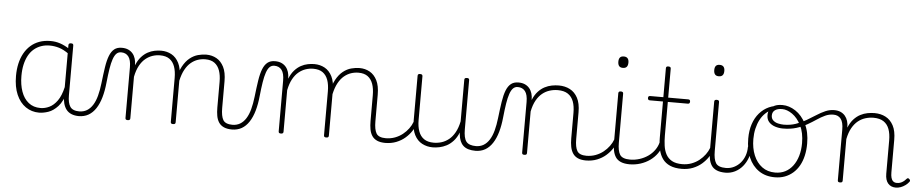

<svg xmlns="http://www.w3.org/2000/svg" viewBox="-43 -1089 6826 1422"><g transform="rotate(5 3369.5 -378.0)"><path d="M268 17Q213 17 169 -13Q125 -43 100 -100.5Q75 -158 75 -239Q75 -288 84.5 -330.5Q94 -373 113 -407.5Q132 -442 160 -467Q188 -492 225 -505.5Q262 -519 308 -519Q345 -519 378.5 -508Q412 -497 448 -474V-436Q409 -464 374.5 -474.5Q340 -485 305 -485Q270 -485 240.5 -474.5Q211 -464 187.5 -444Q164 -424 148 -394.5Q132 -365 123.5 -327Q115 -289 115 -243Q115 -178 133 -127Q151 -76 187 -47Q223 -18 276 -18Q309 -18 341.5 -33.5Q374 -49 400.5 -86Q427 -123 442 -188L462 -154Q442 -82 408 -45Q374 -8 337 4.5Q300 17 268 17ZM566 17Q533 17 509 7Q485 -3 470.5 -22Q456 -41 449 -68Q442 -95 442 -128V-500Q442 -508 446.5 -511.5Q451 -515 461 -515Q470 -515 474 -511.5Q478 -508 478 -500V-129Q478 -74 496.5 -46Q515 -18 566 -18Q572 -18 576 -12.5Q580 -7 580 -0.5Q580 6 577 11.5Q574 17 566 17Z M562 17Q553 17 548 11.5Q543 6 543 -0.5Q543 -7 548 -12.5Q553 -18 562 -18Q596 -18 621 -33Q646 -48 664 -76.5Q682 -105 693 -146Q704 -187 710 -239Q718 -309 726 -361Q734 -413 747.5 -447Q761 -481 782.5 -498Q804 -515 838 -515Q847 -515 851.5 -510Q856 -505 855.5 -498Q855 -491 850 -486Q845 -481 836 -481Q815 -481 801 -467Q787 -453 777 -424Q767 -395 760 -351Q753 -307 747 -248Q741 -187 727 -138Q713 -89 690 -54Q667 -19 635.5 -1Q604 17 562 17Z M927 15Q918 15 914 11.5Q910 8 910 0V-376Q910 -431 890.5 -456Q871 -481 836 -481Q827 -481 822.5 -486Q818 -491 818.5 -498Q819 -505 824 -510Q829 -515 838 -515Q866 -515 886 -506Q906 -497 919.5 -481Q933 -465 939.5 -443.5Q946 -422 946 -397V-394Q962 -433 984 -457.5Q1006 -482 1031 -495.5Q1056 -509 1081.5 -514Q1107 -519 1130 -519Q1173 -519 1207.5 -500Q1242 -481 1262.5 -440.5Q1283 -400 1283 -334V0Q1283 8 1278.5 11.5Q1274 15 1265 15Q1255 15 1251 11.5Q1247 8 1247 0V-326Q1247 -376 1234.5 -411Q1222 -446 1195.5 -465Q1169 -484 1125 -484Q1097 -484 1069.5 -475Q1042 -466 1017.5 -446Q993 -426 974.5 -392.5Q956 -359 946 -309V0Q946 8 941.5 11.5Q937 15 927 15ZM1705 17Q1667 17 1642.5 6Q1618 -5 1604.5 -25.5Q1591 -46 1586 -74Q1581 -102 1581 -136V-326Q1581 -376 1568.5 -411Q1556 -446 1530 -465Q1504 -484 1461 -484Q1433 -484 1406 -475Q1379 -466 1355 -446Q1331 -426 1312.5 -392.5Q1294 -359 1283 -309H1259Q1270 -374 1292.5 -415Q1315 -456 1344 -479Q1373 -502 1405 -510.5Q1437 -519 1466 -519Q1508 -519 1542 -500Q1576 -481 1596.5 -440.5Q1617 -400 1617 -334V-136Q1617 -75 1634 -46.5Q1651 -18 1705 -18Q1711 -18 1714.5 -12.5Q1718 -7 1718 -0.5Q1718 6 1715 11.5Q1712 17 1705 17Z M1701 17Q1692 17 1687 11.5Q1682 6 1682 -0.5Q1682 -7 1687 -12.5Q1692 -18 1701 -18Q1735 -18 1760 -33Q1785 -48 1803 -76.5Q1821 -105 1832 -146Q1843 -187 1849 -239Q1857 -309 1865 -361Q1873 -413 1886.5 -447Q1900 -481 1921.5 -498Q1943 -515 1977 -515Q1986 -515 1990.5 -510Q1995 -505 1994.5 -498Q1994 -491 1989 -486Q1984 -481 1975 -481Q1954 -481 1940 -467Q1926 -453 1916 -424Q1906 -395 1899 -351Q1892 -307 1886 -248Q1880 -187 1866 -138Q1852 -89 1829 -54Q1806 -19 1774.5 -1Q1743 17 1701 17Z M2066 15Q2057 15 2053 11.5Q2049 8 2049 0V-376Q2049 -431 2029.5 -456Q2010 -481 1975 -481Q1966 -481 1961.5 -486Q1957 -491 1957.5 -498Q1958 -505 1963 -510Q1968 -515 1977 -515Q2005 -515 2025 -506Q2045 -497 2058.5 -481Q2072 -465 2078.5 -443.5Q2085 -422 2085 -397V-394Q2101 -433 2123 -457.5Q2145 -482 2170 -495.5Q2195 -509 2220.5 -514Q2246 -519 2269 -519Q2312 -519 2346.5 -500Q2381 -481 2401.5 -440.5Q2422 -400 2422 -334V0Q2422 8 2417.5 11.5Q2413 15 2404 15Q2394 15 2390 11.5Q2386 8 2386 0V-326Q2386 -376 2373.5 -411Q2361 -446 2334.5 -465Q2308 -484 2264 -484Q2236 -484 2208.5 -475Q2181 -466 2156.5 -446Q2132 -426 2113.5 -392.5Q2095 -359 2085 -309V0Q2085 8 2080.5 11.5Q2076 15 2066 15ZM2844 17Q2806 17 2781.5 6Q2757 -5 2743.5 -25.5Q2730 -46 2725 -74Q2720 -102 2720 -136V-326Q2720 -376 2707.5 -411Q2695 -446 2669 -465Q2643 -484 2600 -484Q2572 -484 2545 -475Q2518 -466 2494 -446Q2470 -426 2451.5 -392.5Q2433 -359 2422 -309H2398Q2409 -374 2431.5 -415Q2454 -456 2483 -479Q2512 -502 2544 -510.5Q2576 -519 2605 -519Q2647 -519 2681 -500Q2715 -481 2735.5 -440.5Q2756 -400 2756 -334V-136Q2756 -75 2773 -46.5Q2790 -18 2844 -18Q2850 -18 2853.5 -12.5Q2857 -7 2857 -0.5Q2857 6 2854 11.5Q2851 17 2844 17Z M2840 17Q2831 17 2826 11.5Q2821 6 2821 -0.5Q2821 -7 2826 -12.5Q2831 -18 2840 -18Q2879 -18 2911 -30Q2943 -42 2968 -62Q2993 -82 3011 -106.5Q3029 -131 3038 -156Q3041 -165 3048.5 -165Q3056 -165 3061 -158.5Q3066 -152 3063 -143Q3054 -117 3035.5 -89Q3017 -61 2989.5 -37Q2962 -13 2924.5 2Q2887 17 2840 17Z M3195 19Q3152 19 3116 0Q3080 -19 3059 -60Q3038 -101 3038 -166V-499Q3038 -507 3042 -510.5Q3046 -514 3055 -514Q3065 -514 3069.5 -510.5Q3074 -507 3074 -499V-174Q3074 -125 3087 -89.5Q3100 -54 3127.5 -35Q3155 -16 3200 -16Q3230 -16 3258.5 -25Q3287 -34 3312 -54Q3337 -74 3356 -108Q3375 -142 3385 -191V-500Q3385 -508 3389.5 -511.5Q3394 -515 3404 -515Q3413 -515 3417 -511.5Q3421 -508 3421 -500V-136Q3421 -70 3441.5 -44Q3462 -18 3515 -18Q3522 -18 3525.5 -12.5Q3529 -7 3529 -0.5Q3529 6 3525.5 11.5Q3522 17 3515 17Q3483 17 3460 10Q3437 3 3422 -11Q3407 -25 3398.5 -45.5Q3390 -66 3387 -94L3386 -108Q3370 -69 3347 -44Q3324 -19 3298 -5.5Q3272 8 3245.5 13.5Q3219 19 3195 19Z M3511 17Q3502 17 3497 11.5Q3492 6 3492 -0.5Q3492 -7 3497 -12.5Q3502 -18 3511 -18Q3545 -18 3570 -33Q3595 -48 3613 -76.5Q3631 -105 3642 -146Q3653 -187 3659 -239Q3667 -309 3675 -361Q3683 -413 3696.5 -447Q3710 -481 3731.5 -498Q3753 -515 3787 -515Q3796 -515 3800.5 -510Q3805 -505 3804.5 -498Q3804 -491 3799 -486Q3794 -481 3785 -481Q3764 -481 3750 -467Q3736 -453 3726 -424Q3716 -395 3709 -351Q3702 -307 3696 -248Q3690 -187 3676 -138Q3662 -89 3639 -54Q3616 -19 3584.5 -1Q3553 17 3511 17Z M4336 17Q4298 17 4274 6Q4250 -5 4236.5 -25.5Q4223 -46 4217.5 -74Q4212 -102 4212 -136V-326Q4212 -376 4199 -411Q4186 -446 4157.5 -465Q4129 -484 4082 -484Q4052 -484 4022.5 -475Q3993 -466 3968 -446Q3943 -426 3924 -392.5Q3905 -359 3895 -309V0Q3895 8 3890.5 11.5Q3886 15 3876 15Q3867 15 3863 11.5Q3859 8 3859 0V-376Q3859 -431 3839.5 -456Q3820 -481 3785 -481Q3776 -481 3771.5 -486Q3767 -491 3767.5 -498Q3768 -505 3773 -510Q3778 -515 3787 -515Q3815 -515 3835 -506Q3855 -497 3868.5 -481Q3882 -465 3888.5 -443.5Q3895 -422 3895 -397V-394Q3911 -433 3933.5 -457.5Q3956 -482 3982 -495.5Q4008 -509 4035 -514Q4062 -519 4087 -519Q4133 -519 4169.5 -500Q4206 -481 4227.5 -440.5Q4249 -400 4249 -334V-136Q4249 -75 4266 -46.5Q4283 -18 4336 -18Q4343 -18 4346.5 -12.5Q4350 -7 4350 -0.5Q4350 6 4346.5 11.5Q4343 17 4336 17Z M4332 17Q4323 17 4318 11.5Q4313 6 4313 -0.5Q4313 -7 4318 -12.5Q4323 -18 4332 -18Q4371 -18 4403 -30Q4435 -42 4460 -62Q4485 -82 4503 -106.5Q4521 -131 4530 -156Q4533 -165 4540.5 -165Q4548 -165 4553 -158.5Q4558 -152 4555 -143Q4546 -117 4527.5 -89Q4509 -61 4481.5 -37Q4454 -13 4416.5 2Q4379 17 4332 17Z M4660 17Q4620 17 4594 6Q4568 -5 4554.5 -25.5Q4541 -46 4535.5 -74Q4530 -102 4530 -136V-500Q4530 -508 4534.5 -511.5Q4539 -515 4547 -515Q4557 -515 4561.5 -511.5Q4566 -508 4566 -500V-136Q4566 -75 4584 -46.5Q4602 -18 4660 -18Q4667 -18 4670 -12.5Q4673 -7 4673 -0.5Q4673 6 4670 11.5Q4667 17 4660 17ZM4547 -690Q4528 -690 4519 -701Q4510 -712 4510 -733Q4510 -754 4519 -764.5Q4528 -775 4547 -775Q4566 -775 4575.5 -764.5Q4585 -754 4585 -733Q4585 -711 4575.5 -700.5Q4566 -690 4547 -690Z M4657 17Q4648 17 4643 11.5Q4638 6 4638 -0.5Q4638 -7 4643 -12.5Q4648 -18 4657 -18Q4695 -18 4729.5 -29Q4764 -40 4792 -59.5Q4820 -79 4839.5 -106Q4859 -133 4867 -165Q4869 -174 4877 -173.5Q4885 -173 4891 -167Q4897 -161 4893 -151Q4884 -114 4862.5 -83.5Q4841 -53 4809.5 -30.5Q4778 -8 4739 4.5Q4700 17 4657 17Z M5047 17Q4994 17 4959 1.5Q4924 -14 4903.5 -42.5Q4883 -71 4874 -111Q4865 -151 4865 -200V-468H4767Q4759 -468 4755.5 -472.5Q4752 -477 4752 -484Q4752 -492 4755.5 -496Q4759 -500 4767 -500H4865V-715Q4865 -723 4869 -726.5Q4873 -730 4882 -730Q4892 -730 4896.5 -726.5Q4901 -723 4901 -715V-500H5050Q5058 -500 5061.5 -496Q5065 -492 5065 -484Q5065 -477 5061.5 -472.5Q5058 -468 5050 -468H4901V-218Q4901 -179 4906 -143Q4911 -107 4926 -79Q4941 -51 4970 -34.5Q4999 -18 5048 -18Q5056 -18 5060 -12.5Q5064 -7 5064 -0.5Q5064 6 5060 11.5Q5056 17 5047 17Z M5045 17Q5036 17 5031 11.5Q5026 6 5026 -0.5Q5026 -7 5031 -12.5Q5036 -18 5045 -18Q5084 -18 5116 -30Q5148 -42 5173 -62Q5198 -82 5216 -106.5Q5234 -131 5243 -156Q5246 -165 5253.5 -165Q5261 -165 5266 -158.5Q5271 -152 5268 -143Q5259 -117 5240.5 -89Q5222 -61 5194.5 -37Q5167 -13 5129.5 2Q5092 17 5045 17Z M5373 17Q5333 17 5307 6Q5281 -5 5267.5 -25.5Q5254 -46 5248.5 -74Q5243 -102 5243 -136V-500Q5243 -508 5247.5 -511.5Q5252 -515 5260 -515Q5270 -515 5274.5 -511.5Q5279 -508 5279 -500V-136Q5279 -75 5297 -46.5Q5315 -18 5373 -18Q5380 -18 5383 -12.5Q5386 -7 5386 -0.5Q5386 6 5383 11.5Q5380 17 5373 17ZM5260 -690Q5241 -690 5232 -701Q5223 -712 5223 -733Q5223 -754 5232 -764.5Q5241 -775 5260 -775Q5279 -775 5288.5 -764.5Q5298 -754 5298 -733Q5298 -711 5288.5 -700.5Q5279 -690 5260 -690Z M5370 17Q5361 17 5356 11.5Q5351 6 5351 -0.5Q5351 -7 5356 -12.5Q5361 -18 5370 -18Q5404 -18 5432 -32Q5460 -46 5480 -69.5Q5500 -93 5510.5 -123Q5521 -153 5521 -186Q5521 -196 5528 -199.5Q5535 -203 5541.5 -199.5Q5548 -196 5548 -186Q5548 -146 5535 -109.5Q5522 -73 5498.5 -44.5Q5475 -16 5442 0.5Q5409 17 5370 17Z M5738 19Q5669 19 5619.5 -15Q5570 -49 5544 -109.5Q5518 -170 5518 -250Q5518 -310 5534 -358Q5550 -406 5580 -440.5Q5610 -475 5650 -493Q5690 -511 5738 -511Q5744 -511 5746 -505.5Q5748 -500 5746 -494.5Q5744 -489 5738 -489Q5705 -489 5677 -477.5Q5649 -466 5626.5 -444.5Q5604 -423 5588.5 -393.5Q5573 -364 5564.5 -327.5Q5556 -291 5556 -250Q5556 -182 5578 -129Q5600 -76 5640.5 -46Q5681 -16 5738 -16Q5780 -16 5813 -33Q5846 -50 5869.5 -81.5Q5893 -113 5905.5 -156Q5918 -199 5918 -250Q5918 -328 5891 -381.5Q5864 -435 5825 -462Q5786 -489 5750 -489Q5741 -489 5736 -493.5Q5731 -498 5731 -504Q5731 -510 5736 -514.5Q5741 -519 5750 -519Q5799 -519 5846.5 -488Q5894 -457 5925 -397Q5956 -337 5956 -250Q5956 -202 5946.5 -160.5Q5937 -119 5918.5 -86Q5900 -53 5873 -29.5Q5846 -6 5812.5 6.5Q5779 19 5738 19Z M5767 -346Q5737 -346 5709 -355Q5681 -364 5663 -383.5Q5645 -403 5645 -435Q5645 -460 5656 -478.5Q5667 -497 5690 -508Q5713 -519 5749 -519Q5758 -519 5763 -514.5Q5768 -510 5768 -504Q5768 -498 5763 -493.5Q5758 -489 5749 -489Q5715 -489 5696 -475Q5677 -461 5677 -435Q5677 -412 5692 -398.5Q5707 -385 5729 -380Q5751 -375 5770 -375Q5819 -375 5859.5 -389Q5900 -403 5936 -424Q5972 -445 6004.5 -466Q6037 -487 6069 -501Q6101 -515 6135 -515Q6144 -515 6148.5 -510Q6153 -505 6152 -498Q6151 -491 6145.5 -486Q6140 -481 6131 -481Q6099 -481 6070 -467.5Q6041 -454 6010.5 -433.5Q5980 -413 5945 -393Q5910 -373 5866.5 -359.5Q5823 -346 5767 -346Z M6223 15Q6214 15 6210 11.5Q6206 8 6206 0V-376Q6206 -431 6186.5 -456Q6167 -481 6132 -481Q6125 -481 6121.5 -486Q6118 -491 6118 -498Q6118 -505 6122.5 -510Q6127 -515 6134 -515Q6162 -515 6182 -506Q6202 -497 6215.5 -481Q6229 -465 6235.5 -443.5Q6242 -422 6242 -397V-394Q6258 -433 6280.5 -457.5Q6303 -482 6329 -495.5Q6355 -509 6382 -514Q6409 -519 6434 -519Q6480 -519 6516.5 -500Q6553 -481 6574.5 -440.5Q6596 -400 6596 -334V-93Q6596 -69 6600.5 -52.5Q6605 -36 6615.5 -27Q6626 -18 6643 -18Q6654 -18 6665 -21Q6676 -24 6688 -32Q6700 -40 6711 -53Q6716 -59 6721 -60Q6726 -61 6732 -55Q6737 -51 6738.5 -46Q6740 -41 6736 -35Q6725 -20 6708.5 -8Q6692 4 6674 10.5Q6656 17 6637 17Q6620 17 6605.5 11Q6591 5 6580.5 -7Q6570 -19 6564.5 -37Q6559 -55 6559 -80V-326Q6559 -376 6546 -411Q6533 -446 6504.5 -465Q6476 -484 6429 -484Q6399 -484 6369.5 -475Q6340 -466 6315 -446Q6290 -426 6271 -392.5Q6252 -359 6242 -309V0Q6242 8 6237.5 11.5Q6233 15 6223 15Z"/></g></svg>

Font: Playwrite CL Thin
Style: Regular
Weight: 100
Designer: Veronika Burian, José Scaglione
Foundry: TypeTogether
Version: Version 1.002